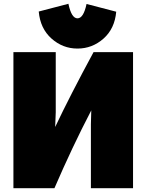

<svg xmlns="http://www.w3.org/2000/svg" viewBox="-20 -981 796 1016"><path d="M438 -960 595 -919Q587 -829 527.5 -776.5Q468 -724 390 -724Q312 -724 252.5 -777Q193 -830 185 -920L342 -961Q358 -884 390 -884Q422 -884 438 -960ZM684 15H461V-324L463 -397Q362 -203 268 15H51V-705H275V-387L272 -309Q349 -472 475 -705H684Z"/></svg>

Font: Repo
Style: ExtraBlack
Weight: 1000
Designer: Stefan Peev
Foundry: Context Ltd
Version: Version 001.000